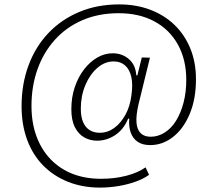

<svg xmlns="http://www.w3.org/2000/svg" viewBox="-20 -754 951 872"><path d="M434 98Q355 98 289.5 72Q224 46 176.5 -2Q129 -50 103.5 -118.5Q78 -187 78 -272Q78 -372 109.5 -457Q141 -542 200 -604Q259 -666 340.5 -700Q422 -734 521 -734Q599 -734 663 -709.5Q727 -685 773 -640.5Q819 -596 844.5 -533.5Q870 -471 870 -394Q870 -305 842 -237.5Q814 -170 766.5 -132.5Q719 -95 662 -95Q628 -95 606 -109.5Q584 -124 574 -151Q564 -178 567 -215H562Q541 -165 502.5 -140Q464 -115 421 -115Q389 -115 362.5 -130Q336 -145 320 -176.5Q304 -208 304 -258Q304 -312 319.5 -358Q335 -404 361.5 -438.5Q388 -473 421.5 -492.5Q455 -512 492 -512Q535 -512 565.5 -485.5Q596 -459 599 -412H604L624 -493L661 -492L609 -280Q597 -228 600 -196Q603 -164 619.5 -148.5Q636 -133 664 -133Q698 -133 728 -152Q758 -171 779.5 -205.5Q801 -240 813.5 -287.5Q826 -335 826 -391Q826 -483 788 -551.5Q750 -620 681 -657Q612 -694 519 -694Q427 -694 353.5 -662Q280 -630 228.5 -572.5Q177 -515 150 -438.5Q123 -362 123 -273Q123 -197 145.5 -135.5Q168 -74 210 -30.5Q252 13 309.5 35.5Q367 58 439 58Q501 58 554.5 44Q608 30 641 6L657 40Q632 58 596 71Q560 84 518 91Q476 98 434 98ZM433 -151Q469 -151 499 -173Q529 -195 550 -233.5Q571 -272 577 -322Q584 -370 576.5 -404Q569 -438 548.5 -456.5Q528 -475 496 -475Q456 -475 422 -445.5Q388 -416 367.5 -367Q347 -318 347 -261Q347 -222 358 -198Q369 -174 388 -162.5Q407 -151 433 -151Z"/></svg>

Font: Mona Sans ExtraLight Light
Style: Italic
Weight: 300
Italic angle: -11.6951°
Version: Version 2.000